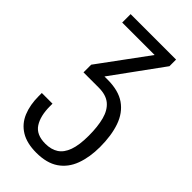

<svg xmlns="http://www.w3.org/2000/svg" viewBox="-240 -642 902 902"><g transform="rotate(45 211.0 -191.0)"><path d="M201 196Q138 196 98 171.5Q58 147 39.5 102.5Q21 58 21 -1V-21H92Q92 -19 92 -13Q92 -7 92 -4Q92 60 116.5 98Q141 136 201 136Q240 136 266 119Q292 102 305.5 64.5Q319 27 319 -35Q319 -95 307.5 -138.5Q296 -182 268.5 -205Q241 -228 192 -228H91V-279L296 -558L326 -522H54V-578H356V-534L159 -263L143 -284H195Q268 -284 311.5 -253.5Q355 -223 374.5 -167Q394 -111 394 -35Q394 33 374.5 85.5Q355 138 312.5 167Q270 196 201 196Z"/></g></svg>

Font: Oswald Light
Style: Regular
Weight: 300
Designer: Vernon Adams
Foundry: Vernon Adams
Version: Version 4.103;gftools[0.9.33.dev8+g029e19f]